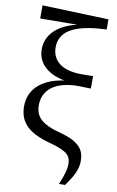

<svg xmlns="http://www.w3.org/2000/svg" viewBox="-110 -869 701 1151"><g transform="rotate(10 241.0 -293.5)"><path d="M335 225H372C414 166 440 121 440 69C440 2 412 -45 290 -78C173 -108 134 -149 134 -220C134 -312 206 -373 349 -373C367 -373 397 -372 424 -371V-447C401 -446 370 -446 354 -446C229 -446 173 -501 173 -578C173 -671 250 -729 456 -736V-798L52 -812V-732L277 -734C160 -706 93 -642 93 -552C93 -479 142 -414 259 -391C109 -370 48 -289 48 -198C48 -97 109 -41 244 -6C353 24 370 52 370 98C370 133 357 174 335 225Z"/></g></svg>

Font: Noto Serif HK Medium
Style: Regular
Weight: 500
Designer: Ryoko NISHIZUKA 西塚涼子 (kana & ideographs); Frank Grießhammer (Latin, Greek & Cyrillic); Wenlong ZHANG 张文龙 (bopomofo); San
Foundry: Adobe
Version: Version 2.001;hotconv 1.1.0;makeotfexe 2.6.0